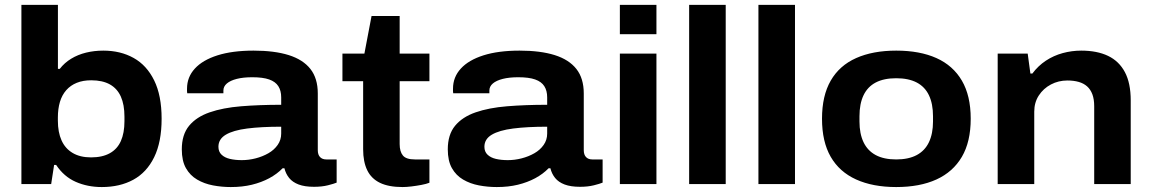

<svg xmlns="http://www.w3.org/2000/svg" viewBox="-20 -744 4653 776"><path d="M391.4 12Q334 12 286.2 -9Q238.4 -30 206.9 -77.4H198.7L186.8 0H66.5V-724.4H214.1V-465.6H221.5Q240.5 -490.2 267.5 -506.6Q294.5 -523.1 327.8 -531.3Q361 -539.4 397.6 -539.4Q466.9 -539.4 520 -509.8Q573.1 -480.2 603.1 -419.1Q633.2 -358 633.2 -264.2Q633.2 -170.2 603.1 -108.7Q573.1 -47.2 518.8 -17.6Q464.6 12 391.4 12ZM348 -107.9Q393.7 -107.9 423.8 -124.7Q454 -141.4 468.5 -174Q483 -206.6 483 -254V-272.6Q483 -320.8 468.5 -353.4Q454 -386 424.2 -402.8Q394.4 -419.5 348.8 -419.5Q315.3 -419.5 290.3 -409.3Q265.2 -399.2 247.9 -379.7Q230.6 -360.1 222.2 -332.1Q213.9 -304 213.9 -269.3V-256.3Q213.9 -209.7 228.7 -176.7Q243.5 -143.6 273.6 -125.8Q303.8 -107.9 348 -107.9Z M912.7 12Q876.3 12 840.9 5.3Q805.4 -1.4 776.8 -18.2Q748.2 -34.9 731.5 -64.4Q714.8 -93.9 714.8 -140.4Q714.8 -199.9 744.2 -235.6Q773.6 -271.3 827.2 -289.9Q880.8 -308.5 954.6 -314.5Q1028.3 -320.5 1116.5 -320.5V-350.5Q1116.5 -377.6 1104.9 -395.7Q1093.3 -413.9 1068 -422.8Q1042.7 -431.8 999.6 -431.8Q963.4 -431.8 937.1 -425.2Q910.8 -418.5 896.9 -406.6Q882.9 -394.6 882.9 -378.2V-367.1H736.7Q735.7 -371.9 735.8 -376.1Q735.9 -380.3 735.9 -385.8Q735.9 -432.3 767.5 -466.8Q799 -501.3 859.2 -520.4Q919.3 -539.4 1004.8 -539.4Q1089.1 -539.4 1147 -521.3Q1204.8 -503.1 1234.6 -465.2Q1264.4 -427.3 1264.4 -366.2V-137Q1264.4 -118.7 1273.5 -109.2Q1282.7 -99.6 1298.7 -99.6H1340.6V-5.9Q1329.5 -1.2 1305.2 4.9Q1281 11 1249.3 11Q1211.7 11 1187.1 1.7Q1162.5 -7.6 1148.7 -24.6Q1134.9 -41.7 1129.5 -64H1122.3Q1099.8 -40.7 1068.2 -23.7Q1036.6 -6.8 998.1 2.6Q959.6 12 912.7 12ZM957.2 -96.8Q985.2 -96.8 1013.3 -104Q1041.5 -111.3 1064.7 -124.6Q1088 -137.9 1102.2 -158.2Q1116.5 -178.6 1116.5 -204.1V-231.9Q1035.9 -231.9 979.1 -224.6Q922.2 -217.3 892.5 -199.5Q862.8 -181.8 862.8 -150.8Q862.8 -130.8 875.5 -118.8Q888.1 -106.7 909.5 -101.7Q931 -96.8 957.2 -96.8Z M1607.2 12Q1551 12 1515.8 -5Q1480.7 -22 1464.2 -56Q1447.7 -90 1447.7 -140.7V-415.8H1364V-527.4H1452.8L1481.7 -679.4H1595.3V-527.4H1715.6V-415.8H1595.3V-161.9Q1595.3 -131.3 1608.4 -115.5Q1621.4 -99.6 1657.1 -99.6H1715.6V-5.4Q1702.9 -0.4 1683.3 3.3Q1663.7 7 1643.2 9.5Q1622.8 12 1607.2 12Z M1987.7 12Q1951.3 12 1915.9 5.3Q1880.4 -1.4 1851.8 -18.2Q1823.2 -34.9 1806.5 -64.4Q1789.8 -93.9 1789.8 -140.4Q1789.8 -199.9 1819.2 -235.6Q1848.6 -271.3 1902.2 -289.9Q1955.8 -308.5 2029.6 -314.5Q2103.3 -320.5 2191.5 -320.5V-350.5Q2191.5 -377.6 2179.9 -395.7Q2168.3 -413.9 2143 -422.8Q2117.7 -431.8 2074.6 -431.8Q2038.4 -431.8 2012.1 -425.2Q1985.8 -418.5 1971.9 -406.6Q1957.9 -394.6 1957.9 -378.2V-367.1H1811.7Q1810.7 -371.9 1810.8 -376.1Q1810.9 -380.3 1810.9 -385.8Q1810.9 -432.3 1842.5 -466.8Q1874 -501.3 1934.2 -520.4Q1994.3 -539.4 2079.8 -539.4Q2164.1 -539.4 2222 -521.3Q2279.8 -503.1 2309.6 -465.2Q2339.4 -427.3 2339.4 -366.2V-137Q2339.4 -118.7 2348.5 -109.2Q2357.7 -99.6 2373.7 -99.6H2415.6V-5.9Q2404.5 -1.2 2380.2 4.9Q2356 11 2324.3 11Q2286.7 11 2262.1 1.7Q2237.5 -7.6 2223.7 -24.6Q2209.9 -41.7 2204.5 -64H2197.3Q2174.8 -40.7 2143.2 -23.7Q2111.6 -6.8 2073.1 2.6Q2034.6 12 1987.7 12ZM2032.2 -96.8Q2060.2 -96.8 2088.3 -104Q2116.5 -111.3 2139.7 -124.6Q2163 -137.9 2177.2 -158.2Q2191.5 -178.6 2191.5 -204.1V-231.9Q2110.9 -231.9 2054.1 -224.6Q1997.2 -217.3 1967.5 -199.5Q1937.8 -181.8 1937.8 -150.8Q1937.8 -130.8 1950.5 -118.8Q1963.1 -106.7 1984.5 -101.7Q2006 -96.8 2032.2 -96.8Z M2485.3 -605.7V-724.4H2633.1V-605.7ZM2485.3 0V-527.4H2633.1V0Z M2765.3 0V-724.4H2913.1V0Z M3045.3 0V-724.4H3193.1V0Z M3602.2 12Q3507.9 12 3440.3 -18.6Q3372.7 -49.2 3337.5 -110.2Q3302.3 -171.2 3302.3 -264.2Q3302.3 -357 3337.5 -418.1Q3372.7 -479.2 3440.3 -509.3Q3507.9 -539.4 3602.2 -539.4Q3697.5 -539.4 3764.7 -509.3Q3831.8 -479.2 3867.6 -418.1Q3903.3 -357 3903.3 -264.2Q3903.3 -171.2 3867.6 -110.2Q3831.8 -49.2 3764.7 -18.6Q3697.5 12 3602.2 12ZM3602.2 -99.6Q3652 -99.6 3685.2 -117.3Q3718.3 -135.1 3734.6 -169.5Q3750.9 -204 3750.9 -252.8V-274.4Q3750.9 -324.3 3734.6 -358.7Q3718.3 -393.1 3685.2 -410.5Q3652 -427.8 3602.2 -427.8Q3552.3 -427.8 3519.3 -410.5Q3486.3 -393.1 3470 -358.7Q3453.7 -324.3 3453.7 -274.4V-252.8Q3453.7 -204 3470 -169.5Q3486.3 -135.1 3519.3 -117.3Q3552.3 -99.6 3602.2 -99.6Z M4012.3 0V-527.4H4133.6L4144.5 -446.8H4152.5Q4175.7 -478 4207 -498.7Q4238.4 -519.4 4275.1 -529.4Q4311.8 -539.4 4350 -539.4Q4414 -539.4 4458.5 -518.1Q4503 -496.7 4526.5 -452.3Q4550 -408 4550 -338.2V0H4402.4V-314.5Q4402.4 -342.9 4395 -362.8Q4387.5 -382.7 4373.6 -395Q4359.7 -407.3 4339.5 -413Q4319.3 -418.7 4294.2 -418.7Q4257.9 -418.7 4227.5 -402.6Q4197 -386.5 4178.6 -358.2Q4160.1 -330 4160.1 -292.6V0Z"/></svg>

Font: Archivo SemiBold SemiExpanded
Style: Regular
Weight: 600
Width: 6
Version: Version 2.001